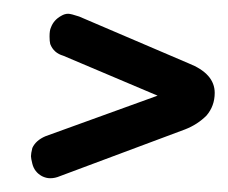

<svg xmlns="http://www.w3.org/2000/svg" viewBox="-20 -412 332 279"><path d="M280 -244Q292 -258 292 -277Q292 -305 254 -320L95 -388Q83 -392 79 -392Q74 -392 69 -389Q58 -383 54 -372Q52 -368 52 -359Q52 -352 53 -348Q58 -335 72 -331L209 -273L46 -214Q32 -208 27 -197Q25 -189 25 -185Q25 -182 27 -174Q30 -162 41 -156Q47 -153 53 -153Q60 -153 67 -156L249 -224Q267 -231 280 -244Z"/></svg>

Font: Sangu Suruhee
Style: Regular
Weight: 400
Designer: Hasan Shazil
Foundry: Thaana Type Foundry
Version: Version 1.010